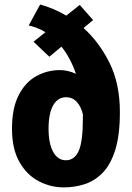

<svg xmlns="http://www.w3.org/2000/svg" viewBox="-20 -825 590 856"><path d="M264.5 10.5Q206 10.5 153 -17Q100 -44.5 66.8 -102.5Q33.5 -160.5 33.5 -251.5Q33.5 -342.5 63 -400.2Q92.5 -458 141.2 -485.2Q190 -512.5 248 -512.5Q282 -512.5 318.5 -496Q294.5 -566.5 254 -617L200 -572L129.5 -639L182.5 -681.5Q148 -702.5 108 -711.5L159 -805Q187.5 -797 217 -784.8Q246.5 -772.5 275.5 -755.5L335.5 -803L395 -735.5L352.5 -700Q421 -639 467.8 -545.8Q514.5 -452.5 514.5 -325.5Q514.5 -223 494 -157.2Q473.5 -91.5 438 -55Q402.5 -18.5 357.8 -4Q313 10.5 264.5 10.5ZM196.5 -251.5Q196.5 -184.5 217.2 -147.5Q238 -110.5 273.5 -110.5Q312 -110.5 330.8 -152Q349.5 -193.5 349.5 -297.5Q349.5 -306.5 349.5 -315Q342 -349 322.8 -370.2Q303.5 -391.5 274.5 -391.5Q237.5 -391.5 217 -355.2Q196.5 -319 196.5 -251.5Z"/></svg>

Font: Trispace SemiCondensed
Style: Bold
Weight: 700
Width: 4
Designer: Tyler Finck
Foundry: Etcetera Type Company
Version: Version 1.210; ttfautohint (v1.8.3)